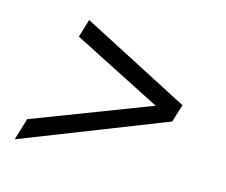

<svg xmlns="http://www.w3.org/2000/svg" viewBox="-71 -573 743 631"><g transform="rotate(15 300.0 -257.0)"><path d="M510 -227 25 -36.5 47.5 -111 444 -263 141.5 -417 160 -478.5 528.5 -287.5Z"/></g></svg>

Font: Newsreader Caption
Style: Italic
Weight: 400
Italic angle: -17°
Designer: Hugues Gentile
Foundry: Production Type
Version: Version 1.001